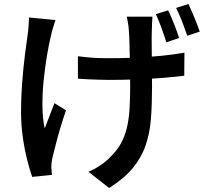

<svg xmlns="http://www.w3.org/2000/svg" viewBox="-20 -856 1040 966"><path d="M747 -772Q746 -756 745 -739.5Q744 -723 744 -706Q743 -693 743 -665.5Q743 -638 743.5 -603.5Q744 -569 744 -533.5Q744 -498 744.5 -468Q745 -438 745 -421Q745 -333 739.5 -260Q734 -187 713 -125.5Q692 -64 648.5 -11Q605 42 529 90L425 8Q453 -3 484.5 -24Q516 -45 536 -67Q568 -98 587.5 -133Q607 -168 617.5 -210Q628 -252 631.5 -304Q635 -356 635 -422Q635 -448 634.5 -488Q634 -528 633 -571Q632 -614 631 -650Q630 -686 628 -706Q627 -724 623.5 -742Q620 -760 618 -772ZM372 -573Q396 -570 421.5 -567.5Q447 -565 473.5 -564Q500 -563 526 -563Q590 -563 659.5 -566Q729 -569 794 -575.5Q859 -582 908 -591L907 -475Q860 -469 797 -464Q734 -459 664.5 -456.5Q595 -454 529 -454Q507 -454 479.5 -455Q452 -456 424.5 -457Q397 -458 372 -460ZM259 -755Q253 -738 246.5 -716Q240 -694 237 -679Q226 -634 216 -574.5Q206 -515 199.5 -450Q193 -385 193.5 -323Q194 -261 205 -210Q215 -236 228.5 -271Q242 -306 254 -337L312 -301Q298 -260 284.5 -215.5Q271 -171 261 -131Q251 -91 244 -63Q241 -52 239.5 -38Q238 -24 238 -16Q239 -8 239.5 3Q240 14 241 24L142 34Q131 4 117.5 -48.5Q104 -101 95 -163.5Q86 -226 86 -288Q86 -370 92 -446Q98 -522 106 -584.5Q114 -647 120 -688Q123 -708 124 -729.5Q125 -751 126 -768ZM826 -804Q840 -775 856 -735Q872 -695 881 -665L817 -643Q807 -676 792.5 -715.5Q778 -755 764 -785ZM928 -836Q942 -807 958.5 -766.5Q975 -726 985 -697L922 -676Q911 -709 896 -748Q881 -787 866 -816Z"/></svg>

Font: Noto Sans JP SemiBold
Style: Regular
Weight: 600
Designer: Ryoko NISHIZUKA  (kana, bopomofo & ideographs); Paul D. Hunt (Latin, Greek & Cyrillic); Sandoll Communications , Soo-you
Foundry: Adobe
Version: Version 2.004-H2;hotconv 1.0.118;makeotfexe 2.5.65603